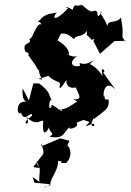

<svg xmlns="http://www.w3.org/2000/svg" viewBox="-20 -584 592 870"><path d="M259 -90C273 -60 205 -127 214 -103C197 -68 202 -146 215 -128C198 -160 208 -168 157 -206H131L111 -129L83 -183C79 -154 86 -126 100 -123C44 -130 59 -52 75 -74C90 -22 126 -90 125 -59C60 -17 131 -8 97 -57C148 -4 168 -48 176 -34C169 29 189 36 212 -32C179 15 242 16 204 35C274 49 265 15 299 -11C276 10 345 -6 327 -28C372 -45 348 -42 386 -31C339 14 417 -45 406 -13C375 -10 418 -70 405 -44C469 -94 475 -93 472 -134C439 -124 464 -170 452 -145C444 -147 451 -231 503 -179C441 -261 437 -276 442 -258C471 -248 431 -302 445 -240C387 -321 370 -273 407 -313C345 -271 335 -319 343 -286C301 -275 289 -308 338 -335C308 -311 260 -358 293 -335C293 -366 267 -388 216 -415C233 -398 232 -377 255 -430C255 -430 278 -443 314 -407C330 -430 350 -411 374 -444C374 -414 364 -439 396 -403C416 -415 403 -392 401 -402L433 -340L499 -398L552 -399C546 -394 549 -395 535 -415C538 -475 529 -478 529 -505C505 -474 473 -498 466 -467C452 -508 423 -529 442 -531C407 -478 437 -549 403 -533C397 -553 416 -502 350 -563C350 -566 360 -560 327 -558C314 -574 293 -502 323 -525C308 -549 259 -560 288 -546C234 -488 211 -495 238 -529C233 -521 187 -529 163 -495C137 -477 163 -494 167 -473C144 -486 126 -396 112 -409C130 -377 76 -401 95 -349C138 -338 67 -323 148 -340C81 -342 119 -331 151 -270C170 -251 142 -282 171 -223C142 -231 149 -221 201 -241C183 -265 199 -224 253 -210C259 -246 235 -248 252 -200C246 -178 252 -176 281 -222C276 -163 357 -196 323 -191C331 -161 362 -131 312 -134C361 -104 340 -144 336 -128C273 -88 288 -93 230 -84ZM128 218 136 244 208 251C166 277 173 262 209 255C203 227 246 189 243 145C287 150 227 156 278 155C300 140 309 98 285 74L295 54L253 43L167 79L166 64C187 126 179 102 131 173C185 183 143 170 145 148C170 190 157 182 158 240Z"/></svg>

Font: Asimov Aggro
Style: CondIt
Weight: 500
Designer: Google
Version: Version 2.000980; 2014